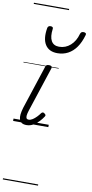

<svg xmlns="http://www.w3.org/2000/svg" viewBox="-151 -1063 778 1616"><g transform="rotate(10 238.5 -255.0)"><path d="M116 15Q91 15 76 5.5Q61 -4 55 -22.5Q49 -41 52 -66Q55 -91 64 -122L186 -494Q190 -506 196 -510.5Q202 -515 217 -515Q231 -515 237.5 -509Q244 -503 241 -493L114 -106Q106 -81 104.5 -64.5Q103 -48 108.5 -40.5Q114 -33 126 -33Q143 -33 160 -44Q177 -55 193 -71.5Q209 -88 220 -104Q226 -112 233.5 -113.5Q241 -115 249 -108Q259 -101 260 -95Q261 -89 256 -82Q244 -63 223.5 -40.5Q203 -18 175.5 -1.5Q148 15 116 15ZM267 -626Q195 -626 163 -676.5Q131 -727 147 -820Q149 -830 155.5 -835Q162 -840 173 -840Q185 -840 190.5 -834.5Q196 -829 194 -820Q185 -753 205 -717.5Q225 -682 272 -682Q327 -682 368.5 -719Q410 -756 427 -819Q431 -830 437 -834.5Q443 -839 455 -839Q467 -839 473 -833.5Q479 -828 476 -818Q458 -754 428 -711.5Q398 -669 357.5 -647.5Q317 -626 267 -626ZM0 490H301V500H0ZM0 -20H301V0H0ZM0 -505H301V-500H0ZM0 -1010H301V-1000H0Z"/></g></svg>

Font: Playwrite AU TAS Guides
Style: Regular
Weight: 400
Designer: Veronika Burian, José Scaglione
Foundry: TypeTogether
Version: Version 1.003